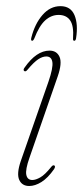

<svg xmlns="http://www.w3.org/2000/svg" viewBox="-20 -597 270 624"><path d="M85 -12Q96 -12 111 -20.5Q126 -29 146 -54Q152 -62 157 -59Q161 -55.5 155.5 -47Q135.5 -18.5 114.8 -5.5Q94 7.5 75 7.5Q51.5 7.5 42.5 -12.5Q33.5 -32.5 47.5 -73.5L137.5 -331.5Q153 -376.5 150.2 -395Q147.5 -413.5 130.5 -413.5Q118 -413.5 104 -404.2Q90 -395 69.5 -370.5Q63.5 -363 59 -366Q54 -369.5 60 -377.5Q98.5 -432.5 141 -432.5Q164.5 -432.5 173.5 -412.2Q182.5 -392 167.5 -348.5L76 -85Q62 -45.5 65.5 -28.8Q69 -12 85 -12ZM170.5 -548.5Q146.6 -548.5 126.9 -530.8Q107.3 -513 91.5 -472Q88.2 -464.5 84.6 -464.5Q79.3 -464.5 81.8 -474.5Q93.1 -519.5 118 -548.2Q142.9 -577 176.5 -577Q209.7 -577 222.1 -547.8Q234.4 -518.5 227.2 -472.5Q225.9 -464.5 221.5 -464.5Q216.6 -464.5 217.4 -472Q220.3 -513 207.9 -530.8Q195.6 -548.5 170.5 -548.5Z"/></svg>

Font: Fraunces 144pt Soft Thin
Style: Italic
Weight: 100
Italic angle: -16°
Version: Version 1.000;[0bf87f6ff]